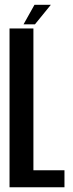

<svg xmlns="http://www.w3.org/2000/svg" viewBox="-20 -796 312 816"><path d="M20.5 0V-675H122V-72.5H254V0ZM80 -692.5 126.5 -775.5H196L128.5 -692.5Z"/></svg>

Font: Anybody Condensed Medium
Style: Regular
Weight: 500
Width: 3
Designer: Tyler Finck
Foundry: Etcetera Type Company
Version: Version 1.010; ttfautohint (v1.8.3) -l 8 -r 50 -G 200 -x 14 